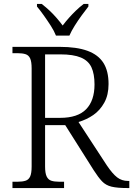

<svg xmlns="http://www.w3.org/2000/svg" viewBox="-20 -951 674 971"><path d="M43 0V-32H70Q93 -32 109 -37Q125 -42 132.5 -58.5Q140 -75 140 -109V-605Q140 -639 132.5 -655.5Q125 -672 109 -677Q93 -682 70 -682H43V-714H282Q368 -714 422.5 -694Q477 -674 503 -633Q529 -592 529 -526Q529 -471 507.5 -432Q486 -393 452 -369.5Q418 -346 377 -334L520 -115Q549 -72 572.5 -54Q596 -36 627 -36H634V0H624Q573 0 544 -7Q515 -14 496 -34Q477 -54 454 -90L310 -318H208V-109Q208 -75 216 -58.5Q224 -42 239.5 -37Q255 -32 278 -32H304V0ZM284 -355Q373 -355 415.5 -398.5Q458 -442 458 -524Q458 -577 442.5 -610.5Q427 -644 389 -660Q351 -676 285 -676H208V-355ZM263 -771Q254 -794 237 -820.5Q220 -847 201.5 -873Q183 -899 167 -918V-931H191Q213 -914 231.5 -896.5Q250 -879 266 -860.5Q282 -842 297 -822Q312 -842 328.5 -860.5Q345 -879 363 -896.5Q381 -914 403 -931H427V-918Q412 -899 393 -873Q374 -847 357.5 -820.5Q341 -794 331 -771Z"/></svg>

Font: Noto Serif Gujarati Light
Style: Regular
Weight: 300
Version: Version 2.102